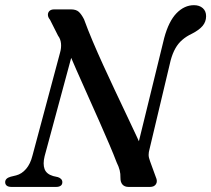

<svg xmlns="http://www.w3.org/2000/svg" viewBox="-20 -737 833 757"><path d="M155.9 -121 276.8 -568.5 237.6 -562.3Q257.8 -514.4 280.9 -462.2Q304 -410.1 327.4 -357.6Q350.9 -305.2 372.4 -256.6Q394 -207.9 411.4 -166.9Q428.9 -125.9 439.8 -97Q448.6 -79.1 451.9 -65.6Q455.3 -52.1 454.9 -35.6Q454.7 -18.6 463 -9.3Q471.4 0 486.9 0H571.3Q588.2 0 595.1 -11.2Q602 -22.4 594.3 -39L571.9 -100.5Q566 -115.9 566 -126.4Q565.9 -136.8 569.9 -150.5L652.8 -498.9Q660.4 -526.8 671.5 -546.3Q682.5 -565.9 698.8 -579.9Q715.1 -594 737.1 -604.3Q765.4 -618.8 778.9 -635Q792.4 -651.2 792.6 -672.7Q792.8 -693.2 779.5 -704.9Q766.2 -716.6 744.8 -716.6Q707 -716.6 676.1 -685Q645.2 -653.3 627.4 -587.2L510.3 -109.4L551.9 -125.2Q537.4 -159.5 518.1 -200.8Q498.7 -242.1 476.8 -288.5Q454.9 -334.8 431.9 -383.4Q408.9 -431.9 386.9 -480.4Q364.8 -528.9 345.4 -574.6Q326 -620.4 311.3 -660.9Q301.1 -680.8 290.6 -690.4Q280 -700 259.6 -700H194.1Q181.1 -700 174.7 -693.5Q168.4 -687 168.9 -677.7Q169.4 -668.4 177.1 -659.3L209 -596Q218.8 -583.2 220.5 -565.7Q222.2 -548.2 216.8 -529.5L108.2 -124.2Q99.9 -90.8 82.8 -71Q65.7 -51.1 43.6 -45.5L21.8 -40.2Q0.4 -34.1 0.4 -18.7Q0.4 -10.1 6.5 -5.1Q12.7 0 25.8 0H201.4Q212.4 0 219.1 -4.6Q225.8 -9.1 225.8 -18.7Q225.8 -25.7 221.1 -30.9Q216.4 -36 208.4 -38.6L189.5 -42.9Q163 -50.7 155.7 -70.6Q148.4 -90.5 155.9 -121Z"/></svg>

Font: Fraunces Wonky
Style: Italic
Weight: 900
Italic angle: -16°
Version: Version 1.000;[b76b70a41]